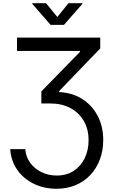

<svg xmlns="http://www.w3.org/2000/svg" viewBox="-20 -962 717 1197"><path d="M43.9 -32.2H137.7Q141.1 16.6 168.7 53.7Q196.3 90.8 239.5 111.6Q282.7 132.3 334 132.3Q395 132.3 439.5 103.3Q483.9 74.2 508.1 24.4Q532.2 -25.4 532.2 -87.9Q532.2 -157.7 501.7 -209.2Q471.2 -260.7 417.7 -288.8Q364.3 -316.9 293.9 -316.9H237.8V-392.1L478.5 -638.7V-644.5H85.9V-727.5H605V-660.2L349.1 -394.5V-387.7Q430.2 -384.3 491.9 -345.2Q553.7 -306.2 588.6 -240.2Q623.5 -174.3 623.5 -88.9Q623.5 -22.9 602.5 32.7Q581.5 88.4 543 129.2Q504.4 169.9 450.9 192.4Q397.5 214.8 332.5 214.8Q253.9 214.8 189.9 183.3Q126 151.9 87.2 96.2Q48.3 40.5 43.9 -32.2ZM267.1 -941.9 337.4 -856 406.7 -941.9H493.7V-938L378.9 -807.1H295.4L181.2 -938V-941.9Z"/></svg>

Font: Inter 17pt
Style: Regular
Weight: 400
Version: Version 4.001;git-66647c0bb